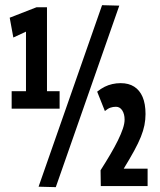

<svg xmlns="http://www.w3.org/2000/svg" viewBox="-20 -733 631 756"><path d="M25.9 -305V-373.8H82.3V-608.4L32.5 -585.3L18.2 -663.3L123.5 -704.3H165V-373.8H214.7V-305ZM199.7 3.9 131.9 2.1 381.9 -712.6 449.7 -710.8ZM376.9 -0.3 376 -62.6Q396.9 -95.3 414.1 -124.6Q431.3 -153.9 444.1 -179.7Q456.8 -205.6 463.7 -226.1Q470.6 -246.6 470.6 -262Q470.6 -283.8 461.4 -298.2Q452.1 -312.6 436.6 -312.6Q425 -312.6 414.9 -309.1Q404.7 -305.7 393 -295.7L362.6 -372.1Q377.6 -384.1 392.1 -391.3Q406.5 -398.5 422.3 -402Q438.1 -405.6 455.1 -405.6Q486.7 -405.6 508.3 -391.8Q529.9 -378.1 541.5 -351.2Q553 -324.3 553 -283.9Q553 -261.9 548.7 -240.1Q544.4 -218.4 534.6 -194Q524.8 -169.7 508.2 -139.2Q491.5 -108.7 467.1 -68.8H561.2V-0.3Z"/></svg>

Font: Georama ExtraCondensed Thin
Style: Regular
Weight: 100
Width: 2
Designer: Jean-Baptiste Levee
Foundry: Production Type
Version: Version 1.001